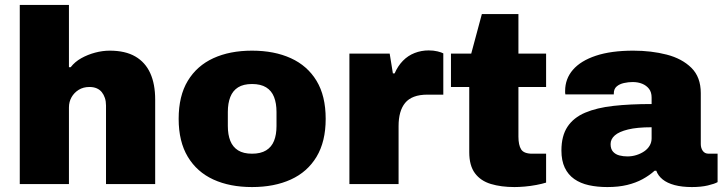

<svg xmlns="http://www.w3.org/2000/svg" viewBox="-20 -745 2929 777"><path d="M60 0V-725H259V-473H266Q283 -495 309 -509.5Q335 -524 365 -532Q395 -540 424 -540Q487 -540 527.5 -516.5Q568 -493 588 -449Q608 -405 608 -342V0H409V-318Q409 -335 404.5 -348.5Q400 -362 392 -372Q384 -382 371.5 -387.5Q359 -393 342 -393Q317 -393 298.5 -381.5Q280 -370 269.5 -351.5Q259 -333 259 -310V0Z M1000 12Q910 12 843.5 -18.5Q777 -49 740 -110.5Q703 -172 703 -264Q703 -357 740 -418Q777 -479 843.5 -509.5Q910 -540 1000 -540Q1090 -540 1157 -509.5Q1224 -479 1261 -418Q1298 -357 1298 -264Q1298 -172 1261 -110.5Q1224 -49 1157 -18.5Q1090 12 1000 12ZM1000 -123Q1035 -123 1057 -136.5Q1079 -150 1089 -175Q1099 -200 1099 -235V-292Q1099 -327 1089 -352.5Q1079 -378 1057 -391.5Q1035 -405 1000 -405Q965 -405 943.5 -391.5Q922 -378 912 -352.5Q902 -327 902 -292V-235Q902 -200 912 -175Q922 -150 943.5 -136.5Q965 -123 1000 -123Z M1394 0V-528H1557L1570 -448H1577Q1590 -478 1610.5 -499Q1631 -520 1658 -530.5Q1685 -541 1715 -541Q1735 -541 1751 -537Q1767 -533 1774 -529V-362H1710Q1678 -362 1655.5 -353.5Q1633 -345 1619.5 -328.5Q1606 -312 1599.5 -288.5Q1593 -265 1593 -235V0Z M2062 12Q2008 12 1966.5 -0.5Q1925 -13 1902 -44Q1879 -75 1879 -129V-393H1805V-528H1887L1930 -688H2078V-528H2190V-393H2078V-192Q2078 -158 2089 -140.5Q2100 -123 2134 -123H2190V-6Q2174 -1 2150.5 3.5Q2127 8 2103.5 10Q2080 12 2062 12Z M2438 12Q2397 12 2363 4.5Q2329 -3 2304 -20.5Q2279 -38 2265.5 -66.5Q2252 -95 2252 -136Q2252 -195 2276.5 -232Q2301 -269 2348 -289Q2395 -309 2462.5 -316.5Q2530 -324 2617 -324V-350Q2617 -372 2606.5 -385.5Q2596 -399 2579 -406Q2562 -413 2540 -413Q2523 -413 2505 -409Q2487 -405 2475.5 -395Q2464 -385 2464 -367V-363H2268Q2267 -367 2267 -370Q2267 -373 2267 -377Q2267 -426 2298.5 -462.5Q2330 -499 2391.5 -519.5Q2453 -540 2543 -540Q2616 -540 2678 -524Q2740 -508 2778 -470.5Q2816 -433 2816 -368V-162Q2816 -146 2824 -134.5Q2832 -123 2848 -123H2884V-8Q2872 -1 2844.5 5.5Q2817 12 2780 12Q2740 12 2710 4Q2680 -4 2661.5 -19Q2643 -34 2636 -54H2629Q2608 -35 2580.5 -20Q2553 -5 2518 3.5Q2483 12 2438 12ZM2519 -112Q2538 -112 2555.5 -117.5Q2573 -123 2587 -132.5Q2601 -142 2609 -155.5Q2617 -169 2617 -185V-230Q2558 -230 2521.5 -221Q2485 -212 2468 -197Q2451 -182 2451 -162Q2451 -142 2461 -131Q2471 -120 2486.5 -116Q2502 -112 2519 -112Z"/></svg>

Font: Archivo SemiBold Black
Style: Regular
Weight: 900
Version: Version 2.001